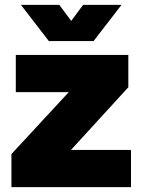

<svg xmlns="http://www.w3.org/2000/svg" viewBox="-20 -770 589 790"><path d="M27 -136 263 -391H45V-544H508V-411L272 -153H519V0H27ZM66 -750H224L273 -684L322 -750H480L365 -601H181Z"/></svg>

Font: Mona Sans Black
Style: Regular
Weight: 900
Designer: Deni Anggara
Foundry: GitHub
Version: Version 2.000